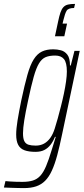

<svg xmlns="http://www.w3.org/2000/svg" viewBox="-70 -771 429 985"><path d="M52 194Q38 194 22 193.5Q6 193 -12 192.5Q-30 192 -50 191L-42 158Q-33 159 -19.5 160Q-6 161 11 161.5Q28 162 45 162Q77 162 99 155Q121 148 137 130.5Q153 113 166.5 81Q180 49 195 -1Q198 -12 205 -33Q212 -54 216 -69H212Q203 -46 189.5 -28.5Q176 -11 157.5 -1.5Q139 8 112 8Q78 8 56 0Q34 -8 23.5 -27.5Q13 -47 13 -81Q13 -110 20 -153Q27 -196 39 -255Q56 -335 70.5 -386.5Q85 -438 103 -466.5Q121 -495 145 -506.5Q169 -518 203 -518Q223 -518 242.5 -513Q262 -508 275.5 -490.5Q289 -473 289 -435H293L312 -510H339L249 -84Q236 -21 223.5 25.5Q211 72 196 104.5Q181 137 161.5 156.5Q142 176 115.5 185Q89 194 52 194ZM113 -24Q137 -24 155.5 -34Q174 -44 188 -63.5Q202 -83 211 -112Q218 -133 226 -162.5Q234 -192 242.5 -225Q251 -258 258 -291.5Q265 -325 269 -354Q273 -383 273 -404Q273 -450 258 -468Q243 -486 213 -486Q184 -486 164.5 -478Q145 -470 130.5 -446.5Q116 -423 103 -377Q90 -331 74 -255Q61 -195 54.5 -154Q48 -113 48 -87Q48 -60 55 -46.5Q62 -33 76.5 -28.5Q91 -24 113 -24ZM212 -585 228 -660Q234 -689 240 -706.5Q246 -724 255 -734Q264 -744 278.5 -747.5Q293 -751 315 -751L310 -730Q280 -730 271.5 -715.5Q263 -701 255 -667L251 -650H274L260 -585Z"/></svg>

Font: Saira UltraCondensed Thin
Style: Italic
Weight: 250
Width: 1
Italic angle: -12°
Designer: Hector Gatti with collaboration of the Omnibus-Type team
Foundry: Omnibus-Type
Version: Version 1.101